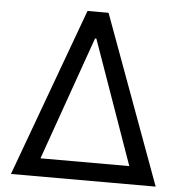

<svg xmlns="http://www.w3.org/2000/svg" viewBox="-52 -777 780 826"><g transform="rotate(5 338.0 -363.5)"><path d="M25.6 0 292.6 -727.3H383.5L650.6 0ZM146.3 -78.1H529.8L340.9 -612.2H335.2Z"/></g></svg>

Font: Inter Zeller
Style: Regular
Weight: 400
Designer: Rasmus Andersson; Joe Bland
Foundry: zeller
Version: Version 3.015;git-dec3a8cb1